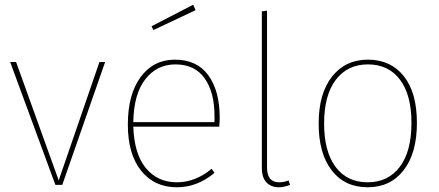

<svg xmlns="http://www.w3.org/2000/svg" viewBox="-20 -781 1853 811"><path d="M424 -519 243 0H214L23 -519H48L228 -19L400 -519Z M806 -738 628 -654 620 -670 796 -761ZM908 -284Q908 -268 906 -246H543Q547 -130 596.5 -70.5Q646 -11 727 -11Q805 -11 874 -68L886 -51Q814 10 727 10Q632 10 576 -60Q520 -130 520 -255Q520 -382 574 -455.5Q628 -529 719 -529Q812 -529 860 -463Q908 -397 908 -284ZM886 -265V-292Q886 -391 844.5 -450Q803 -509 721 -509Q643 -509 594 -446.5Q545 -384 543 -265Z M1158 10Q1125 10 1105.5 -10.5Q1086 -31 1086 -72V-733L1108 -736V-73Q1108 -11 1159 -11Q1180 -11 1199 -19L1205 0Q1179 10 1158 10Z M1534 -529Q1630 -529 1685.5 -459.5Q1741 -390 1741 -262Q1741 -134 1685 -62Q1629 10 1533 10Q1436 10 1381 -61.5Q1326 -133 1326 -259Q1326 -386 1382.5 -457.5Q1439 -529 1534 -529ZM1534 -509Q1448 -509 1398.5 -444Q1349 -379 1349 -259Q1349 -141 1397.5 -76Q1446 -11 1533 -11Q1619 -11 1668.5 -76Q1718 -141 1718 -262Q1718 -380 1669.5 -444.5Q1621 -509 1534 -509Z"/></svg>

Font: FiraGO Thin
Style: Regular
Weight: 100
Designer: bBox Type
Foundry: bBox Type GmbH
Version: Version 1.001;PS 001.001;hotconv 1.0.88;makeotf.lib2.5.64775